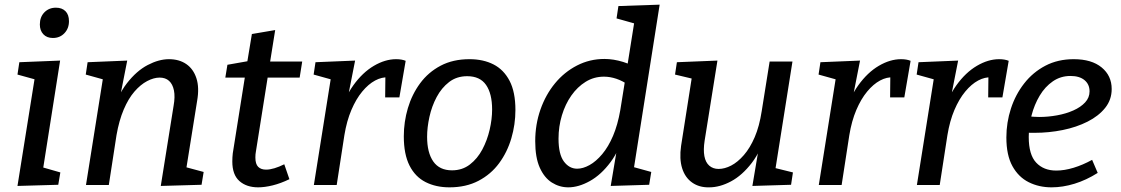

<svg xmlns="http://www.w3.org/2000/svg" viewBox="-20 -794 4809 824"><path d="M55 4 136 -503 171 -442 55 -474 63 -527 238 -534 158 -26 124 -87 239 -54 230 -1ZM207 -631Q181 -631 166 -647Q151 -663 151 -689Q151 -721 170.5 -741Q190 -761 220 -761Q246 -761 261 -746Q276 -731 276 -703Q276 -672 256.5 -651.5Q237 -631 207 -631Z M670 4 725 -340Q732 -379 726.5 -406Q721 -433 705.5 -447Q690 -461 665 -461Q640 -461 611.5 -446Q583 -431 557 -401Q531 -371 511 -324Q491 -277 480 -214L447 0H349L429 -503L463 -442L348 -474L356 -527L526 -534L489 -346L458 -295Q483 -383 524.5 -436.5Q566 -490 614 -515Q662 -540 705 -540Q749 -540 779.5 -519Q810 -498 823 -458Q836 -418 826 -361L777 -55L735 -88L854 -56L845 -1Z M1088 10Q1038 10 1007.5 -17Q977 -44 977 -101Q977 -110 977.5 -118.5Q978 -127 979 -136L1033 -476L1044 -461H947L956 -516L1058 -534L1039 -515L1061 -648L1161 -665L1137 -515L1128 -530H1277L1266 -461H1115L1131 -476L1078 -142Q1077 -138 1076.5 -131.5Q1076 -125 1076 -118Q1076 -90 1088 -78Q1100 -66 1122 -66Q1138 -66 1158 -72Q1178 -78 1200 -89L1222 -25Q1185 -7 1150.5 1.5Q1116 10 1088 10Z M1327 0 1407 -503 1441 -442 1326 -474 1334 -527 1504 -534 1467 -346 1437 -295Q1457 -373 1496.5 -428Q1536 -483 1584.5 -511.5Q1633 -540 1680 -540Q1704 -540 1721 -533L1694 -376H1633L1634 -473L1647 -462Q1619 -464 1590 -448.5Q1561 -433 1534.5 -401Q1508 -369 1488 -322Q1468 -275 1458 -214L1425 0Z M1909 10Q1851 10 1806.5 -12.5Q1762 -35 1737.5 -83.5Q1713 -132 1713 -209Q1713 -271 1730.5 -330Q1748 -389 1783 -436.5Q1818 -484 1871 -512Q1924 -540 1995 -540Q2054 -540 2098 -517.5Q2142 -495 2167 -447Q2192 -399 2192 -322Q2192 -260 2174.5 -200.5Q2157 -141 2122 -93.5Q2087 -46 2033.5 -18Q1980 10 1909 10ZM1920 -63Q1964 -63 1996.5 -88Q2029 -113 2050 -152.5Q2071 -192 2081.5 -237.5Q2092 -283 2092 -324Q2092 -392 2066 -429.5Q2040 -467 1985 -467Q1940 -467 1907.5 -442Q1875 -417 1854 -377.5Q1833 -338 1823 -292.5Q1813 -247 1813 -207Q1813 -139 1839.5 -101Q1866 -63 1920 -63Z M2419 10Q2381 10 2348.5 -10.5Q2316 -31 2296.5 -74.5Q2277 -118 2277 -188Q2277 -260 2299.5 -324Q2322 -388 2362 -436.5Q2402 -485 2456.5 -513Q2511 -541 2574 -541Q2613 -541 2655 -528Q2697 -515 2740 -486L2671 -503L2709 -742L2743 -682L2626 -715L2634 -768L2811 -774L2693 -25L2659 -88L2775 -56L2766 -1L2601 4L2633 -186L2662 -235Q2641 -153 2600.5 -98.5Q2560 -44 2511.5 -17Q2463 10 2419 10ZM2457 -70Q2482 -70 2510 -85.5Q2538 -101 2564.5 -132.5Q2591 -164 2611 -211Q2631 -258 2642 -321L2664 -458L2681 -427Q2652 -447 2625 -456Q2598 -465 2572 -465Q2529 -465 2493.5 -443Q2458 -421 2432 -384Q2406 -347 2391.5 -299Q2377 -251 2377 -199Q2377 -132 2400 -101Q2423 -70 2457 -70Z M3024 10Q2981 11 2950.5 -10.5Q2920 -32 2907.5 -72Q2895 -112 2903 -168L2951 -474L2961 -454L2877 -474L2885 -527L3059 -534L3004 -190Q2998 -151 3003 -124Q3008 -97 3024 -83Q3040 -69 3064 -69Q3090 -69 3118 -83.5Q3146 -98 3172.5 -128.5Q3199 -159 3219 -205.5Q3239 -252 3249 -317L3283 -530H3381L3306 -57L3294 -76L3383 -54L3375 -1L3209 4L3241 -186L3271 -235Q3248 -149 3206.5 -95Q3165 -41 3117 -15.5Q3069 10 3024 10Z M3494 0 3574 -503 3608 -442 3493 -474 3501 -527 3671 -534 3634 -346 3604 -295Q3624 -373 3663.5 -428Q3703 -483 3751.5 -511.5Q3800 -540 3847 -540Q3871 -540 3888 -533L3861 -376H3800L3801 -473L3814 -462Q3786 -464 3757 -448.5Q3728 -433 3701.5 -401Q3675 -369 3655 -322Q3635 -275 3625 -214L3592 0Z M3915 0 3995 -503 4029 -442 3914 -474 3922 -527 4092 -534 4055 -346 4025 -295Q4045 -373 4084.5 -428Q4124 -483 4172.5 -511.5Q4221 -540 4268 -540Q4292 -540 4309 -533L4282 -376H4221L4222 -473L4235 -462Q4207 -464 4178 -448.5Q4149 -433 4122.5 -401Q4096 -369 4076 -322Q4056 -275 4046 -214L4013 0Z M4493 10Q4439 10 4395 -12Q4351 -34 4325 -81Q4299 -128 4299 -204Q4299 -268 4318.5 -328Q4338 -388 4375.5 -436Q4413 -484 4466.5 -512Q4520 -540 4588 -540Q4665 -540 4708 -504.5Q4751 -469 4751 -412Q4751 -366 4723 -331Q4695 -296 4647.5 -272Q4600 -248 4541 -236Q4482 -224 4420 -224Q4411 -224 4402 -224Q4393 -224 4384 -225L4390 -295Q4402 -294 4414.5 -293Q4427 -292 4440 -292Q4478 -292 4516.5 -299Q4555 -306 4586.5 -320Q4618 -334 4637 -354.5Q4656 -375 4656 -402Q4656 -432 4634.5 -450Q4613 -468 4574 -468Q4532 -468 4498.5 -445Q4465 -422 4442 -383.5Q4419 -345 4407 -298.5Q4395 -252 4395 -206Q4395 -130 4427 -96Q4459 -62 4513 -62Q4548 -62 4587.5 -74Q4627 -86 4667 -108L4691 -52Q4642 -21 4591.5 -5.5Q4541 10 4493 10Z"/></svg>

Font: Bitter Thin Medium
Style: Italic
Weight: 500
Italic angle: -9°
Version: Version 3.021